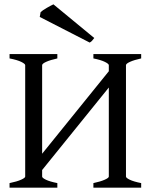

<svg xmlns="http://www.w3.org/2000/svg" viewBox="-20 -864 704 884"><path d="M410 0V-21Q443 -28 462 -36.5Q481 -45 481 -51V-564Q481 -570 463 -579Q445 -588 410 -595V-615H630V-595Q598 -588 579 -579.5Q560 -571 560 -564V-51Q560 -45 577.5 -36.5Q595 -28 630 -21V0ZM24 0V-21Q58 -28 77 -36.5Q96 -45 96 -51V-564Q96 -570 78 -579Q60 -588 24 -595V-615H244V-595Q212 -588 193 -579.5Q174 -571 174 -564V-51Q174 -45 191.5 -36.5Q209 -28 244 -21V0ZM152 -54V-129L502 -562V-487ZM414 -689Q407 -680 403.5 -676Q400 -672 393 -668L163 -786L167 -808Q175 -816 195 -827.5Q215 -839 226 -844Z"/></svg>

Font: ChillKai
Style: Regular
Weight: 400
Designer: ChillType
Foundry: 寒蝉字型
Version: Version 2.000